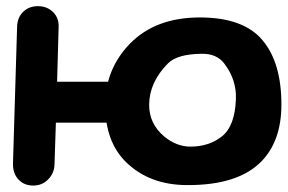

<svg xmlns="http://www.w3.org/2000/svg" viewBox="-20 -568 920 614"><path d="M354 -175.8 354.5 -306.6H162.6L167.5 -482.9Q168.5 -510.3 149.9 -529.3Q130.4 -548.3 101.1 -548.3Q72.3 -548.3 53.7 -529.8Q35.6 -511.7 34.7 -482.9L21.5 -44.9Q21 -15.1 37.1 3.9Q55.2 24.9 84.5 25.4Q114.3 25.9 133.8 5.9Q153.3 -13.7 154.3 -41.5L158.7 -175.8ZM697.3 -364.7Q736.8 -313 734.4 -251Q731.4 -164.6 689 -131.3Q647.5 -99.1 588.9 -99.1Q544.9 -99.1 505.4 -131.3Q457 -171.9 457 -232.4Q457 -304.7 517.6 -365.7Q546.9 -395 624.5 -396Q672.9 -397 697.3 -364.7ZM394 -426.8Q316.4 -345.7 316.4 -231.9Q316.4 -115.2 382.8 -49.8Q457.5 23.4 577.6 23.9Q741.2 24.9 815.9 -51.8Q879.4 -116.7 879.9 -231.9Q880.4 -366.7 819.8 -439Q759.8 -511.2 622.6 -512.2Q477.1 -513.2 394 -426.8Z"/></svg>

Font: Comic Relief
Style: Bold
Weight: 700
Designer: Jeff Davis
Foundry: Loudifier
Version: Version 1.200; ttfautohint (v1.8.4.7-5d5b)